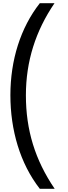

<svg xmlns="http://www.w3.org/2000/svg" viewBox="-20 -813 425 1201"><path d="M45 -218C45 0 105 209 229 368H322C199 187 142 0 142 -217C142 -430 203 -620 321 -793H229C108 -639 45 -436 45 -218Z"/></svg>

Font: Noto Sans Kannada Condensed Medium
Style: Regular
Weight: 500
Width: 3
Designer: Jelle Bosma - Monotype Design Team
Foundry: Monotype Imaging Inc.
Version: Version 2.005